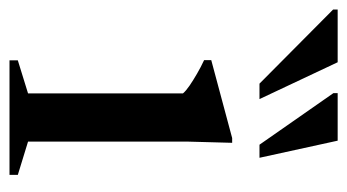

<svg xmlns="http://www.w3.org/2000/svg" viewBox="-265 -547 730 404"><g transform="rotate(90 100.0 -345.0)"><path d="M198.5 -468.5 196 -376.5V-39L266 -17.5V0H25V-17.5L94.5 -39V-365Q89 -371.5 78 -379Q67 -386.5 53.2 -394.5Q39.5 -402.5 24.5 -409.5V-424.5L188.5 -468.5ZM106.5 -526H74L-82 -681V-690.5H29ZM230 -526H202.5L94 -681.5V-690.5H194Z"/></g></svg>

Font: Newsreader 36pt Medium
Style: Regular
Weight: 500
Designer: Hugues Gentile
Foundry: Production Type
Version: Version 1.003